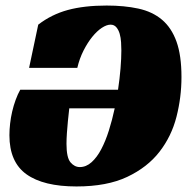

<svg xmlns="http://www.w3.org/2000/svg" viewBox="-20 -665 686 693"><path d="M14 -177Q14 -197 16.5 -219Q19 -241 24 -262.5Q29 -284 36.5 -304.5Q44 -325 53 -341H406Q412 -381 415 -417.5Q418 -454 418 -483Q418 -496 417 -512.5Q416 -529 412 -543Q408 -557 400 -566.5Q392 -576 379 -576Q365 -576 347.5 -564.5Q330 -553 313 -532Q296 -511 281.5 -482.5Q267 -454 259 -420H85L118 -576Q166 -613 225 -629Q284 -645 365 -645Q429 -645 479.5 -634Q530 -623 564.5 -594Q599 -565 617 -515Q635 -465 635 -387Q635 -314 617 -243.5Q599 -173 555.5 -117Q512 -61 439 -26.5Q366 8 256 8Q137 8 75.5 -36Q14 -80 14 -177ZM220 -146Q220 -96 234.5 -79Q249 -62 268 -62Q291 -62 310.5 -79.5Q330 -97 345.5 -126.5Q361 -156 373 -194Q385 -232 394 -274H230Q227 -250 225 -227Q223 -207 221.5 -185Q220 -163 220 -146Z"/></svg>

Font: Racing Sans One
Style: Regular
Weight: 400
Designer: Pablo Impallari, Rodrigo Fuenzalida
Foundry: Pablo Impallari, Rodrigo Fuenzalida
Version: Version 1.001; ttfautohint (v0.8) -G 200 -r 50